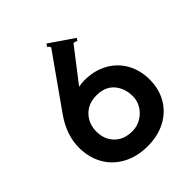

<svg xmlns="http://www.w3.org/2000/svg" viewBox="-226 -932 1102 1102"><g transform="rotate(-45 325.0 -381.0)"><path d="M332 33Q246 33 181 -2Q116 -37 81 -99Q46 -161 46 -241Q46 -344 117 -444L339 -758Q340 -759 340 -761Q340 -765 335 -770.5Q330 -776 326 -779L337 -795L483 -695L472 -679Q466 -684 457.5 -686.5Q449 -689 446 -684L294 -487Q302 -489 316.5 -490.5Q331 -492 341 -492Q422 -492 483 -458Q544 -424 577 -364.5Q610 -305 610 -230Q610 -153 575.5 -93.5Q541 -34 478 -0.5Q415 33 332 33ZM330 -382Q262 -382 222 -339.5Q182 -297 182 -235Q182 -171 222 -130.5Q262 -90 329 -90Q370 -90 403.5 -110.5Q437 -131 455.5 -163Q474 -195 474 -229Q474 -296 436.5 -339Q399 -382 330 -382Z"/></g></svg>

Font: Aoboshi One
Style: Regular
Weight: 400
Designer: IKIMOJI
Foundry: Natsumi Matsuba
Version: Version 1.000; ttfautohint (v1.8.3)